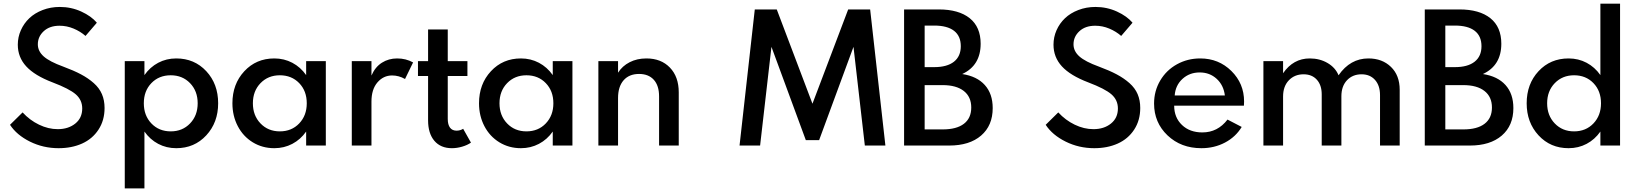

<svg xmlns="http://www.w3.org/2000/svg" viewBox="-20 -802 9019 1058"><path d="M35.2 -114.3 104.5 -182.6Q144 -139.6 195.1 -115Q246.1 -90.3 298.3 -90.3Q356.4 -90.3 394.8 -121.1Q433.1 -151.9 433.1 -204.1Q433.1 -251 397.7 -282Q362.3 -313 269.5 -348.1Q170.9 -385.7 124.5 -436.3Q78.1 -486.8 78.1 -555.7Q78.1 -597.7 95 -635.5Q111.8 -673.3 141.6 -701.7Q171.4 -730 215.1 -746.8Q258.8 -763.7 309.6 -763.7Q372.6 -763.7 428 -738.3Q483.4 -712.9 513.7 -676.8L451.2 -604Q422.9 -628.9 385.5 -644.5Q348.1 -660.2 308.1 -660.2Q253.4 -660.2 220.9 -630.1Q188.5 -600.1 188.5 -557.6Q188.5 -520 220.7 -491.2Q252.9 -462.4 328.1 -435.1Q386.2 -413.6 426.3 -392.3Q466.3 -371.1 496.8 -344Q527.3 -316.9 541.7 -283.2Q556.2 -249.5 556.2 -207Q556.2 -138.7 522.7 -87.6Q489.3 -36.6 432.4 -11Q375.5 14.6 302.7 14.6Q218.3 14.6 145 -21.7Q71.8 -58.1 35.2 -114.3Z M667.5 236.3V-465.3H775.9V-388.2Q806.6 -432.1 851.8 -456.1Q897 -480 951.2 -480Q1051.3 -480 1116.7 -409.7Q1182.1 -339.4 1182.1 -232.9Q1182.1 -127 1116.7 -56.2Q1051.3 14.6 951.2 14.6Q897 14.6 851.8 -9.3Q806.6 -33.2 775.9 -77.1V236.3ZM772.5 -232.9Q772.5 -165.5 814.2 -121.8Q856 -78.1 920.9 -78.1Q985.4 -78.1 1027.3 -121.8Q1069.3 -165.5 1069.3 -232.9Q1069.3 -300.3 1027.3 -343.8Q985.4 -387.2 920.9 -387.2Q856 -387.2 814.2 -344Q772.5 -300.8 772.5 -232.9Z M1260.7 -232.9Q1260.7 -338.9 1326.2 -409.4Q1391.6 -480 1491.7 -480Q1545.4 -480 1590.8 -456.1Q1636.2 -432.1 1667 -388.2V-465.3H1775.4V0H1667V-77.1Q1636.2 -33.2 1590.8 -9.3Q1545.4 14.6 1491.7 14.6Q1425.8 14.6 1372.8 -17.8Q1319.8 -50.3 1290.3 -106.9Q1260.7 -163.6 1260.7 -232.9ZM1522 -78.1Q1586.9 -78.1 1628.7 -121.8Q1670.4 -165.5 1670.4 -232.9Q1670.4 -300.8 1628.7 -344Q1586.9 -387.2 1522 -387.2Q1457.5 -387.2 1415.5 -343.8Q1373.5 -300.3 1373.5 -232.9Q1373.5 -165.5 1415.5 -121.8Q1457.5 -78.1 1522 -78.1Z M1918.5 0V-465.3H2026.9V-385.7Q2047.4 -433.1 2084.5 -456.5Q2121.6 -480 2168.5 -480Q2216.8 -480 2256.3 -458L2211.9 -366.7Q2177.7 -386.2 2140.6 -386.2Q2092.8 -386.2 2059.8 -347.9Q2026.9 -309.6 2026.9 -242.2V0Z M2283.2 -383.3V-465.3H2338.9V-639.6H2447.3V-465.3H2555.7V-383.3H2447.3V-146.5Q2447.3 -115.2 2459.7 -98.6Q2472.2 -82 2495.6 -82Q2516.1 -82 2532.2 -92.3L2575.2 -16.1Q2555.7 -2.4 2526.9 6.1Q2498 14.6 2470.2 14.6Q2408.2 14.6 2373.5 -26.1Q2338.9 -66.9 2338.9 -139.2V-383.3Z M2619.6 -232.9Q2619.6 -338.9 2685.1 -409.4Q2750.5 -480 2850.6 -480Q2904.3 -480 2949.7 -456.1Q2995.1 -432.1 3025.9 -388.2V-465.3H3134.3V0H3025.9V-77.1Q2995.1 -33.2 2949.7 -9.3Q2904.3 14.6 2850.6 14.6Q2784.7 14.6 2731.7 -17.8Q2678.7 -50.3 2649.2 -106.9Q2619.6 -163.6 2619.6 -232.9ZM2880.9 -78.1Q2945.8 -78.1 2987.5 -121.8Q3029.3 -165.5 3029.3 -232.9Q3029.3 -300.8 2987.5 -344Q2945.8 -387.2 2880.9 -387.2Q2816.4 -387.2 2774.4 -343.8Q2732.4 -300.3 2732.4 -232.9Q2732.4 -165.5 2774.4 -121.8Q2816.4 -78.1 2880.9 -78.1Z M3277.3 0V-465.3H3385.7V-401.4Q3409.2 -438.5 3449.7 -459.2Q3490.2 -480 3542 -480Q3623 -480 3671.6 -429.4Q3720.2 -378.9 3720.2 -293V0H3611.8V-271Q3611.8 -330.1 3582.8 -362.3Q3553.7 -394.5 3501.5 -394.5Q3446.8 -394.5 3416.3 -359.6Q3385.7 -324.7 3385.7 -261.7V0Z M4055.2 0 4139.2 -750H4260.3L4457 -230.5L4653.8 -750H4774.9L4858.9 0H4745.6L4683.1 -543.9L4493.7 -29.8H4420.4L4231 -543.9L4168.5 0Z M4961.9 0V-750H5153.3Q5263.2 -750 5323.5 -701.7Q5383.8 -653.3 5383.8 -561Q5383.8 -441.4 5282.2 -394Q5363.3 -381.8 5406.7 -333.5Q5450.2 -285.2 5450.2 -206.5Q5450.2 -109.9 5386.2 -54.9Q5322.3 0 5210.9 0ZM5075.2 -88.9H5174.3Q5251 -88.9 5291.5 -119.9Q5332 -150.9 5332 -209.5Q5332 -268.6 5290.8 -300.8Q5249.5 -333 5174.3 -333H5075.2ZM5075.2 -432.1H5127.9Q5198.7 -432.1 5236.6 -461.9Q5274.4 -491.7 5274.4 -547.4Q5274.4 -603.5 5237.1 -632.3Q5199.7 -661.1 5127.9 -661.1H5075.2Z M5742.2 -114.3 5811.5 -182.6Q5851.1 -139.6 5902.1 -115Q5953.1 -90.3 6005.4 -90.3Q6063.5 -90.3 6101.8 -121.1Q6140.1 -151.9 6140.1 -204.1Q6140.1 -251 6104.7 -282Q6069.3 -313 5976.6 -348.1Q5877.9 -385.7 5831.5 -436.3Q5785.2 -486.8 5785.2 -555.7Q5785.2 -597.7 5802 -635.5Q5818.8 -673.3 5848.6 -701.7Q5878.4 -730 5922.1 -746.8Q5965.8 -763.7 6016.6 -763.7Q6079.6 -763.7 6135 -738.3Q6190.4 -712.9 6220.7 -676.8L6158.2 -604Q6129.9 -628.9 6092.5 -644.5Q6055.2 -660.2 6015.1 -660.2Q5960.4 -660.2 5928 -630.1Q5895.5 -600.1 5895.5 -557.6Q5895.5 -520 5927.7 -491.2Q5960 -462.4 6035.2 -435.1Q6093.3 -413.6 6133.3 -392.3Q6173.3 -371.1 6203.9 -344Q6234.4 -316.9 6248.8 -283.2Q6263.2 -249.5 6263.2 -207Q6263.2 -138.7 6229.7 -87.6Q6196.3 -36.6 6139.4 -11Q6082.5 14.6 6009.8 14.6Q5925.3 14.6 5852.1 -21.7Q5778.8 -58.1 5742.2 -114.3Z M6339.4 -231.4Q6339.4 -300.8 6373.3 -358.2Q6407.2 -415.5 6465.6 -447.8Q6523.9 -480 6593.8 -480Q6695.3 -480 6765.4 -410.9Q6835.4 -341.8 6835.4 -242.7Q6835.4 -236.3 6834.5 -219.7H6450.2Q6450.2 -154.3 6493.2 -113.3Q6536.1 -72.3 6605.5 -72.3Q6689.9 -72.3 6744.1 -143.1L6822.3 -102.5Q6789.1 -47.4 6730.2 -16.4Q6671.4 14.6 6600.1 14.6Q6487.8 14.6 6413.6 -55.9Q6339.4 -126.5 6339.4 -231.4ZM6453.1 -275.9H6729.5Q6722.7 -332.5 6684.3 -367.7Q6646 -402.8 6590.8 -402.8Q6534.7 -402.8 6495.8 -367.2Q6457 -331.5 6453.1 -275.9Z M6941.9 0V-465.3H7050.3V-398.4Q7106.4 -480 7197.3 -480Q7252.4 -480 7295.4 -454.8Q7338.4 -429.7 7356 -387.2Q7420.4 -480 7520.5 -480Q7596.7 -480 7644.8 -433.3Q7692.9 -386.7 7692.9 -307.1V0H7584.5V-277.8Q7584.5 -330.6 7556.9 -361.6Q7529.3 -392.6 7482.9 -392.6Q7433.6 -392.6 7402.6 -359.9Q7371.6 -327.1 7371.6 -271.5V0H7263.2V-282.2Q7263.2 -333 7236.3 -362.8Q7209.5 -392.6 7163.1 -392.6Q7113.8 -392.6 7082 -359.4Q7050.3 -326.2 7050.3 -270V0Z M7831.1 0V-750H8022.5Q8132.3 -750 8192.6 -701.7Q8252.9 -653.3 8252.9 -561Q8252.9 -441.4 8151.4 -394Q8232.4 -381.8 8275.9 -333.5Q8319.3 -285.2 8319.3 -206.5Q8319.3 -109.9 8255.4 -54.9Q8191.4 0 8080.1 0ZM7944.3 -88.9H8043.5Q8120.1 -88.9 8160.6 -119.9Q8201.2 -150.9 8201.2 -209.5Q8201.2 -268.6 8159.9 -300.8Q8118.7 -333 8043.5 -333H7944.3ZM7944.3 -432.1H7997.1Q8067.9 -432.1 8105.7 -461.9Q8143.6 -491.7 8143.6 -547.4Q8143.6 -603.5 8106.2 -632.3Q8068.8 -661.1 7997.1 -661.1H7944.3Z M8392.6 -232.9Q8392.6 -339.4 8458 -409.7Q8523.4 -480 8623.5 -480Q8677.7 -480 8722.9 -456.1Q8768.1 -432.1 8798.8 -388.2V-781.7H8907.2V0H8798.8V-77.1Q8768.1 -33.2 8722.9 -9.3Q8677.7 14.6 8623.5 14.6Q8523.4 14.6 8458 -56.2Q8392.6 -127 8392.6 -232.9ZM8653.8 -78.1Q8718.8 -78.1 8760.5 -121.8Q8802.2 -165.5 8802.2 -232.9Q8802.2 -300.8 8760.5 -344Q8718.8 -387.2 8653.8 -387.2Q8589.4 -387.2 8547.4 -343.8Q8505.4 -300.3 8505.4 -232.9Q8505.4 -165.5 8547.4 -121.8Q8589.4 -78.1 8653.8 -78.1Z"/></svg>

Font: Spartan MB SemBd
Style: Regular
Weight: 600
Designer: Matt Bailey, Mirko Velimirovic
Foundry: Matt Bailey
Version: Version 1.005